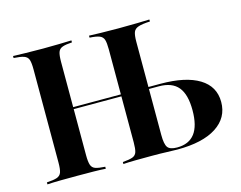

<svg xmlns="http://www.w3.org/2000/svg" viewBox="-84 -698 1035 825"><g transform="rotate(-15 434.0 -285.5)"><path d="M370.2 0V-8.9Q400 -11.3 414.1 -16.5Q428.2 -21.8 432.7 -35.9Q437.1 -50 437.1 -78.2V-492.7Q437.1 -521 432.7 -535.1Q428.2 -549.2 414.1 -554.8Q400 -560.5 370.2 -562.1V-571Q388.7 -570.2 421.8 -569.4Q454.8 -568.5 500.8 -568.5Q550 -568.5 584.7 -569.4Q619.4 -570.2 638.7 -571V-562.1Q604 -560.5 587.1 -554.8Q570.2 -549.2 564.9 -535.5Q559.7 -521.8 559.7 -492.7V-78.2Q559.7 -37.1 570.2 -23Q580.6 -8.9 612.1 -8.9Q664.5 -8.9 690.7 -43.1Q716.9 -77.4 716.9 -146.8Q716.9 -216.9 689.5 -250Q662.1 -283.1 604 -283.1H521.8V-291.9H612.9Q725 -291.9 785.1 -255.2Q845.2 -218.5 845.2 -149.2Q845.2 -79 784.3 -39.5Q723.4 0 610.5 0Q590.3 0 564.5 -1.2Q538.7 -2.4 496 -2.4Q457.3 -2.4 424.6 -2Q391.9 -1.6 370.2 0ZM32.3 0V-8.9Q62.1 -10.5 77.4 -15.7Q92.7 -21 97.6 -35.1Q102.4 -49.2 102.4 -78.2V-492.7Q102.4 -522.6 97.6 -536.3Q92.7 -550 77.4 -555.2Q62.1 -560.5 32.3 -562.1V-571Q53.2 -570.2 88.3 -569.4Q123.4 -568.5 165.3 -568.5Q202.4 -568.5 236.3 -569.4Q270.2 -570.2 291.9 -571V-562.1Q263.7 -560.5 249.2 -555.2Q234.7 -550 229.8 -536.3Q225 -522.6 225 -492.7V-78.2Q225 -49.2 229.8 -34.7Q234.7 -20.2 249.2 -15.3Q263.7 -10.5 291.9 -8.9V0Q270.2 -1.6 236.3 -2Q202.4 -2.4 165.3 -2.4Q126.6 -2.4 91.1 -2Q55.6 -1.6 32.3 0ZM175 -283.1V-291.9H487.9V-283.1Z"/></g></svg>

Font: Playfair 144pt
Style: Bold
Weight: 700
Version: Version 2.001;gftools[0.9.30]